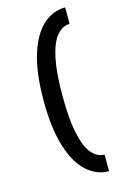

<svg xmlns="http://www.w3.org/2000/svg" viewBox="-131 -823 633 986"><g transform="rotate(-15 185.5 -329.5)"><path d="M321 106Q255 106 202.5 58Q150 10 120 -87Q90 -184 90 -331Q90 -477 120 -573.5Q150 -670 202.5 -717.5Q255 -765 321 -765V-677Q283 -677 253 -642Q223 -607 206.5 -531Q190 -455 190 -331Q190 -206 206.5 -129Q223 -52 253 -17Q283 18 321 18Z"/></g></svg>

Font: Orienta
Style: Regular
Weight: 400
Designer: Eduardo Rodriguez Tunni
Foundry: Eduardo Rodriguez Tunni
Version: Version 1.002; ttfautohint (v1.8.4.7-5d5b);gftools[0.9.23]